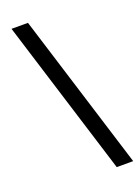

<svg xmlns="http://www.w3.org/2000/svg" viewBox="-165 -810 748 1031"><g transform="rotate(-20 208.5 -294.5)"><path d="M316 151 39 -740H133L410 151Z"/></g></svg>

Font: IBM Plex Sans Thai Looped Medium
Style: Regular
Weight: 500
Designer: Mike Abbink, Paul van der Laan, Pieter van Rosmalen, Ben Mitchell, Mark Frömberg
Foundry: Bold Monday
Version: Version 1.1